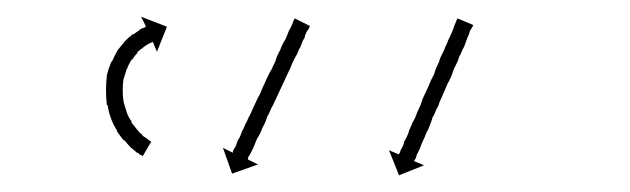

<svg xmlns="http://www.w3.org/2000/svg" viewBox="-20 -569 755 230"><path d="M150 -383Q150 -383 150 -383Q150 -383 150 -383Q149 -383 149 -383Q149 -383 149 -383Q147 -384 145 -386Q145 -386 145 -386Q145 -386 144 -386Q144 -386 144 -386Q144 -386 144 -386Q141 -389 137 -392Q137 -392 137 -392Q137 -392 137 -392Q137 -392 137 -392Q137 -392 137 -392Q133 -396 129 -401Q129 -401 129 -401Q129 -401 129 -401Q129 -401 128.5 -401Q128 -401 128 -401Q124 -406 120 -412Q120 -412 120 -412Q120 -412 120 -412Q120 -413 120 -413Q120 -413 120 -413Q116 -419 113 -427Q113 -427 113 -427Q113 -427 113 -427Q113 -427 113 -427Q113 -427 113 -427Q110 -435 109 -443Q109 -443 109 -443Q109 -443 108 -443Q108 -443 108 -443Q108 -443 108 -443Q107 -452 107 -460Q107 -460 107 -460.5Q107 -461 107 -461Q107 -461 107 -461Q107 -461 107 -461Q107 -470 108 -478Q108 -478 108 -478Q108 -478 108 -478Q108 -478 108 -478.5Q108 -479 108 -479Q110 -487 113 -494Q113 -494 113 -494.5Q113 -495 113 -495Q114 -495 114 -495Q114 -495 114 -495Q117 -502 121 -509Q121 -509 121 -509Q121 -509 121 -509Q121 -509 121 -509Q121 -509 121 -509Q126 -515 130 -520Q130 -520 130 -520Q130 -520 130 -520Q130 -520 130 -520Q130 -520 130 -520Q135 -525 139 -528Q139 -528 139 -528Q139 -528 139 -528Q139 -528 139.5 -528Q140 -528 140 -528Q144 -531 147 -533Q147 -533 147 -533Q147 -533 147 -533Q147 -533 147.5 -533.5Q148 -534 148 -534Q150 -535 153 -536Q153 -536 153 -536Q153 -536 153 -536Q153 -536 153 -536Q153 -536 153 -536Q154 -537 155 -537L149 -549L180 -537L168 -507L163 -519Q162 -518 161 -518Q161 -518 161 -518Q161 -518 161 -518Q161 -518 161 -518Q161 -518 161 -518Q159 -517 157 -516Q157 -516 157 -516Q157 -516 157 -516Q157 -516 157 -516Q157 -516 157 -516Q154 -514 151 -512Q151 -512 151 -512Q151 -512 151 -512Q151 -512 151.5 -512Q152 -512 152 -512Q148 -510 144 -506Q144 -506 144.5 -506Q145 -506 145 -506Q145 -506 145 -506Q145 -506 145 -506Q141 -502 138 -497Q138 -497 138 -497.5Q138 -498 138 -498Q138 -498 138 -498Q138 -498 138 -498Q134 -492 132 -486Q132 -486 132 -486.5Q132 -487 132 -487Q132 -487 132 -487Q132 -487 132 -487Q130 -481 128 -474Q128 -474 128 -474Q128 -474 128 -474Q128 -475 128 -475Q128 -475 128 -475Q127 -468 127 -460Q127 -460 127 -460.5Q127 -461 127 -461Q127 -461 127 -461Q127 -461 127 -461Q127 -454 128 -447Q128 -447 128 -447Q128 -447 128 -447Q128 -447 128 -447Q128 -447 128 -447Q130 -440 132 -434Q132 -434 132 -434Q132 -434 132 -434Q132 -434 132 -434Q132 -434 132 -434Q134 -428 138 -423Q138 -423 137.5 -423Q137 -423 137 -423Q137 -423 137 -423Q137 -423 137 -423Q141 -418 144 -414Q144 -414 144 -414Q144 -414 144 -414Q144 -414 144 -414Q144 -414 144 -414Q147 -410 151 -407Q151 -407 150.5 -407Q150 -407 150 -407Q150 -407 150 -407Q150 -407 150 -407Q153 -405 156 -403Q156 -403 156 -403Q156 -403 156 -403Q156 -403 156 -403Q156 -403 156 -403Q158 -401 160 -400Q160 -400 160 -400Q160 -400 160 -400Q160 -400 160 -400Q160 -400 160 -400Q161 -400 161 -399L151 -382Q150 -382 150 -383ZM351 -537Q350 -535 349.5 -534Q349 -533 348 -532Q347 -530 346 -528Q345 -526 345 -524Q343 -521 342 -518.5Q341 -516 340 -513Q338 -510 337 -507Q336 -504 334 -501Q331 -496 328 -488Q326 -484 324.5 -480.5Q323 -477 321 -473Q319 -469 317.5 -465.5Q316 -462 314 -458Q312 -454 310.5 -450.5Q309 -447 307 -443Q305 -440 303.5 -436Q302 -432 300 -429Q299 -425 297.5 -422Q296 -419 294 -415Q293 -412 291.5 -409Q290 -406 288 -403Q285 -396 284 -393Q283 -391 282 -389Q281 -387 280 -385Q279 -383 277 -380Q277 -379 277 -378L289 -372L258 -361L247 -392L259 -386Q259 -387 259 -388Q260 -390 260.5 -391Q261 -392 262 -393Q263 -395 263.5 -397Q264 -399 265 -401Q267 -404 268 -406.5Q269 -409 270 -412Q272 -415 273 -418Q274 -421 276 -424Q277 -427 279 -430.5Q281 -434 282 -437Q284 -441 285.5 -444.5Q287 -448 289 -452Q291 -455 292.5 -459Q294 -463 296 -467Q299 -474 303 -482Q305 -485 306.5 -488.5Q308 -492 310 -496Q311 -500 312.5 -503Q314 -506 316 -510Q317 -513 318.5 -516Q320 -519 322 -522Q325 -529 326 -532Q329 -537 330 -540Q331 -542 332 -545Q333 -546 333 -547L351 -538Q351 -537 351 -537ZM546 -537Q544 -534 543 -532Q542 -528 540 -524Q538 -518 536 -513Q534 -510 533 -507Q532 -504 530 -501Q529 -497 527.5 -494Q526 -491 524 -487Q523 -484 521.5 -480Q520 -476 518 -472Q516 -469 514.5 -465Q513 -461 511 -457Q510 -454 508 -450Q506 -446 505 -442Q503 -439 501.5 -435Q500 -431 498 -428Q497 -424 495.5 -420.5Q494 -417 493 -414Q491 -411 490 -408Q489 -405 487 -401Q485 -397 483 -391Q482 -389 481 -387Q480 -385 479 -383Q479 -382 478.5 -380.5Q478 -379 477 -378Q477 -377 476.5 -377Q476 -377 476 -376L488 -371L458 -359L446 -389L458 -384Q458 -385 458 -385Q458 -385 459 -386Q460 -390 461 -391Q462 -393 463 -395Q464 -397 464 -399Q467 -404 469 -409Q470 -413 471.5 -416Q473 -419 474 -422Q476 -425 477.5 -428.5Q479 -432 480 -435Q482 -439 483.5 -442.5Q485 -446 486 -450Q488 -454 489.5 -457.5Q491 -461 493 -465Q496 -473 500 -480Q501 -484 502.5 -487.5Q504 -491 506 -495Q507 -499 508.5 -502Q510 -505 512 -509Q513 -512 514.5 -515Q516 -518 517 -521Q520 -527 522 -532Q523 -534 523.5 -536Q524 -538 525 -540Q526 -542 527 -545Q528 -547 528 -547L547 -539Q546 -537 546 -537Z"/></svg>

Font: FRB American Cursive Just Arrows Thin
Style: Italic
Weight: 100
Italic angle: -25°
Version: Version 2.0;Modular Font Editor K font №1